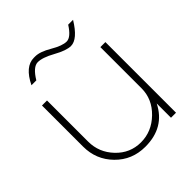

<svg xmlns="http://www.w3.org/2000/svg" viewBox="-180 -741 865 865"><g transform="rotate(-45 252.0 -308.5)"><path d="M422 -450H454V0H422V-91Q371 11 248 11Q164 11 107 -47Q50 -105 50 -188V-450H82V-188Q82 -119 130.5 -68Q179 -17 248 -17Q317 -17 369.5 -68Q422 -119 422 -188ZM332 -547Q303 -547 253.5 -574.5Q204 -602 174 -601.5Q144 -601 112 -548H81Q120 -628 176 -628H185Q215 -628 260 -601.5Q305 -575 332.5 -575Q360 -575 391 -624H422Q375 -547 332 -547Z"/></g></svg>

Font: Poiret One
Style: Regular
Weight: 400
Designer: Denis Masharov
Foundry: Denis Masharov
Version: Version 1.001